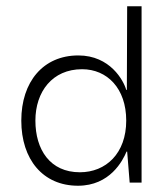

<svg xmlns="http://www.w3.org/2000/svg" viewBox="-20 -583 518 613"><path d="M229 10C331 10 372 -70 384 -99H386L394 0H432V-563H386L385 -296H383C375 -325 332 -406 230 -406C118 -406 48 -322 48 -198C48 -74 117 10 229 10ZM235 -33C140 -33 93 -105 93 -198C93 -290 147 -362 242 -362C322 -362 383 -301 383 -198C383 -93 318 -33 235 -33Z"/></svg>

Font: OSH Darker Grotesque
Style: Regular
Weight: 400
Designer: Gabriel Lam
Foundry: TypeRant
Version: Version 1.000;Glyphs 3.1.1 (3148)